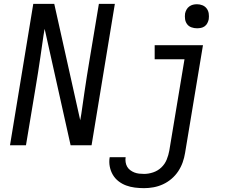

<svg xmlns="http://www.w3.org/2000/svg" viewBox="-20 -755 1240 998"><path d="M32 0 153 -735H262L397 -130Q399 -138 400 -147Q401 -156 403 -165L419 -276Q425 -317 431.5 -358.5Q438 -400 445 -441L494 -735H577L456 0H347L219 -574L212 -605Q210 -597 209 -588Q208 -579 206 -570L190 -459Q184 -418 177.5 -376.5Q171 -335 164 -294L115 0ZM729 223Q705 223 681 220Q657 217 635.5 209Q614 201 596 187Q578 173 566.5 153.5Q555 134 550.5 110.5Q546 87 550 63Q550 63 550.5 62.5Q551 62 551 62H633Q633 62 633 62Q633 62 633 62Q631 75 633 88Q635 101 641 111.5Q647 122 657 129.5Q667 137 678.5 141.5Q690 146 703 147.5Q716 149 729 149Q752 149 776 141Q800 133 818.5 115.5Q837 98 846.5 74.5Q856 51 860 28L939 -447H784V-520H1035L942 40Q938 65 929.5 89Q921 113 906.5 135Q892 157 871.5 174.5Q851 192 827 203Q803 214 778 218.5Q753 223 729 223ZM1004 -608Q989 -608 975 -613Q961 -618 952.5 -629.5Q944 -641 942 -655.5Q940 -670 942 -685Q944 -695 949.5 -705Q955 -715 964 -721.5Q973 -728 983 -730.5Q993 -733 1004 -733Q1019 -733 1032.5 -727.5Q1046 -722 1054.5 -710.5Q1063 -699 1065 -684.5Q1067 -670 1065 -655Q1063 -645 1058 -635Q1053 -625 1044 -618.5Q1035 -612 1024.5 -610Q1014 -608 1004 -608Z"/></svg>

Font: Zed Sans Extended
Style: Italic
Weight: 400
Width: 7
Italic angle: -9°
Designer: Belleve Invis
Foundry: Belleve Invis
Version: Version 1.0.0; ttfautohint (v1.8.4)